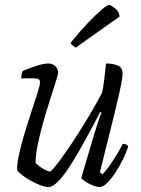

<svg xmlns="http://www.w3.org/2000/svg" viewBox="-20 -757 572 777"><path d="M176 0Q163 0 142 -8Q121 -16 100.5 -28Q80 -40 65.5 -51.5Q51 -63 49 -69Q49 -96 58 -136.5Q67 -177 81 -223Q95 -269 109 -311Q123 -353 132.5 -383.5Q142 -414 142 -424Q142 -440 119 -440H66Q66 -456 72 -470Q106 -484 132 -492Q158 -500 175 -500Q192 -500 203.5 -489.5Q215 -479 215 -462Q215 -455 205.5 -425.5Q196 -396 182.5 -353.5Q169 -311 155.5 -264Q142 -217 133 -173Q124 -129 124 -98Q137 -84 155.5 -73.5Q174 -63 181 -63Q187 -63 205 -85.5Q223 -108 248.5 -144.5Q274 -181 301 -224Q328 -267 352.5 -308.5Q377 -350 393 -382Q398 -403 402 -436.5Q406 -470 409 -500Q435 -500 455.5 -492.5Q476 -485 476 -459Q476 -440 463.5 -383.5Q451 -327 430 -243.5Q409 -160 384 -59L395 -52Q404 -60 419.5 -81.5Q435 -103 451 -129Q467 -155 477 -175Q492 -175 499 -164Q492 -142 478.5 -114Q465 -86 448 -60Q431 -34 414 -17Q397 0 383 0Q373 0 356 -6.5Q339 -13 325.5 -22Q312 -31 309 -37L360 -210Q370 -242 377.5 -265.5Q385 -289 391 -301L386 -304Q368 -270 346 -229Q324 -188 301 -147.5Q278 -107 255.5 -73.5Q233 -40 212.5 -20Q192 0 176 0ZM286 -564Q280 -568 273 -574Q266 -580 266 -584Q303 -630 336 -664.5Q369 -699 391.5 -718Q414 -737 421 -737Q429 -737 446 -723Q463 -709 464 -690Z"/></svg>

Font: Texturina Thin
Style: Italic
Weight: 100
Italic angle: -11°
Designer: Guillermo Torres Carreño
Foundry: Omnibus-Type
Version: Version 1.002; ttfautohint (v1.8.3)